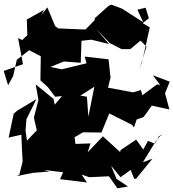

<svg xmlns="http://www.w3.org/2000/svg" viewBox="19 -920 954 1057"><g transform="rotate(-90 496.5 -392.0)"><path d="M560 -5 500 -86 529 -94 516 -137 542 -275 598 -261 698 -272 713 -403 676 -393 643 -530 656 -592 686 -518 679 -425 800 -421 806 -366 782 -269 864 -339 788 -266 754 -200V-152L801 -96L768 -63L639 -103L682 -88C746 -73 810 -59 874 -45L897 -84L924 -50L982 -68L971 -113L902 -81L977 -198L999 -256L992 -272L925 -347L836 -361L915 -347L862 -399L868 -549L881 -566L984 -609L941 -642L970 -627L917 -722L831 -719L804 -747L815 -770L671 -743L634 -849L555 -825L606 -797L695 -777L748 -709L715 -645L582 -647L545 -606L492 -566L500 -479L486 -533L474 -465L547 -350L382 -383L492 -391L513 -514L448 -568L480 -575L560 -673L474 -658L377 -683L307 -667L250 -721L306 -729L368 -724L479 -669L415 -775L399 -794L267 -822L283 -752L213 -749L135 -745L63 -763L55 -778L73 -688L80 -599L89 -628L76 -522L38 -539L20 -391L63 -420L49 -378L54 -270L-12 -223L-2 -165L40 -228L112 -258L49 -206L89 -150L39 -130L53 -78L41 -120L151 -30L131 -83L260 -4L287 25L272 3L233 -17L249 -55L199 -82L147 -42L256 -120L198 -206L187 -208L274 -303L186 -387L235 -371L232 -462L181 -447L269 -459L296 -413L295 -311L400 -268L338 -144L323 -132L367 -117L380 -79L443 -34L422 63L511 39L575 65L610 -28L557 12Z"/></g></svg>

Font: Hussar Lance
Style: ExBd
Weight: 700
Foundry: Cannot Into Space Fonts, PlusOne Fonts
Version: Version 2.270